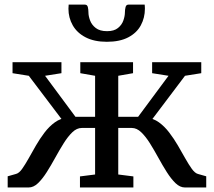

<svg xmlns="http://www.w3.org/2000/svg" viewBox="-20 -830 948 850"><path d="M14 0V-49.5L51 -60Q64.5 -63.5 78 -82.5Q91.5 -101.5 106.8 -128.8Q122 -156 139.2 -186Q156.5 -216 177.2 -243.2Q198 -270.5 223 -288.5Q248 -306.5 278.5 -309L281.5 -264.5L107.5 -494.5L35.5 -506V-554.5H252V-506L179.5 -494.5L314 -313H401V-494.5L335.5 -506V-554.5H569V-506L503.5 -494.5V-313H591.5L726 -494.5L653.5 -506V-554.5H871V-506L799 -494.5L625.5 -264.5L628 -309Q658.5 -306.5 683.5 -288.5Q708.5 -270.5 729.2 -243.2Q750 -216 767.5 -186Q785 -156 800.2 -128.8Q815.5 -101.5 829.2 -82.5Q843 -63.5 856 -60L893 -49.5V0H799Q777 0 757.2 -19Q737.5 -38 718.5 -68Q699.5 -98 681 -131.8Q662.5 -165.5 643.8 -195.5Q625 -225.5 605.2 -244.5Q585.5 -263.5 563.5 -263.5H503.5V-57.5L570.5 -49V0H334V-49L401 -57.5V-263.5H342Q320 -263.5 300.2 -244.5Q280.5 -225.5 261.8 -195.5Q243 -165.5 224.5 -131.8Q206 -98 187 -68Q168 -38 148.2 -19Q128.5 0 106.5 0ZM356 -809.5Q366.5 -809.5 369 -798.2Q371.5 -787 371.5 -775.5Q371.5 -759 378.8 -739.5Q386 -720 404 -706Q422 -692 454 -692Q485 -692 502.2 -706Q519.5 -720 526.2 -739.5Q533 -759 533 -775.5Q533 -787 535.8 -798.2Q538.5 -809.5 548.5 -809.5H620.5Q621 -805.5 621.2 -800.5Q621.5 -795.5 621.5 -791.5Q621.5 -751.5 603.5 -718Q585.5 -684.5 548 -664.8Q510.5 -645 453 -645Q397 -645 359 -664.8Q321 -684.5 302 -718Q283 -751.5 283 -791.5Q283 -796 283.5 -800.2Q284 -804.5 284 -809.5Z"/></svg>

Font: Merriweather 20pt
Style: Regular
Weight: 400
Version: Version 2.100